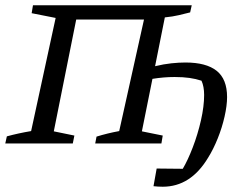

<svg xmlns="http://www.w3.org/2000/svg" viewBox="-21 -544 946 728"><path d="M-1 0 5 -27Q49 -39 97 -47L190 -476L99 -494L104 -524H706L700 -497Q680 -492 657 -486.5Q634 -481 604 -478L567 -293Q600 -301 629 -304Q658 -307 682 -307Q761 -307 800.5 -275.5Q840 -244 840 -176Q840 -144 830.5 -102Q821 -60 804.5 -19Q788 22 768 54Q702 164 596 164Q578 164 561 162L573 95Q596 95 620.5 95.5Q645 96 672 96Q691 64 710 14.5Q729 -35 741 -88Q753 -141 753 -184Q753 -216 743 -238Q722 -245 697.5 -248.5Q673 -252 641 -252Q600 -252 557 -245L517 -46L596 -30L591 0H340L345 -26Q387 -39 431 -47L525 -470H268L183 -46L261 -30L255 0Z"/></svg>

Font: Piazzolla SC
Style: Italic
Weight: 400
Italic angle: -11.3°
Designer: Juan Pablo del Peral
Foundry: Huerta Tipografica
Version: Version 1.330